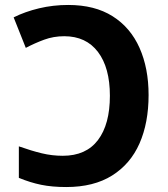

<svg xmlns="http://www.w3.org/2000/svg" viewBox="-20 -744 677 774"><path d="M247 10Q190 10 146 1Q102 -8 56 -27V-154Q107 -136 148.5 -126Q190 -116 233 -116Q327 -116 375 -179.5Q423 -243 423 -358Q423 -471 375 -534.5Q327 -598 239 -598Q196 -598 158 -584Q120 -570 84 -551L35 -674Q81 -697 137.5 -710.5Q194 -724 255 -724Q362 -724 434 -678.5Q506 -633 542.5 -551Q579 -469 579 -361Q579 -249 542.5 -166Q506 -83 432 -36.5Q358 10 247 10Z"/></svg>

Font: Noto IKEA Arabic
Style: Bold
Weight: 700
Designer: Monotype Design Team
Foundry: Monotype Imaging Inc.
Version: Version 1.200